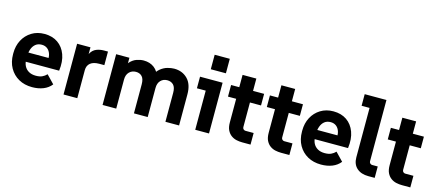

<svg xmlns="http://www.w3.org/2000/svg" viewBox="-53 -1256 4075 1791"><g transform="rotate(15 1985.0 -360.0)"><path d="M283 10Q209 10 153 -21.5Q97 -53 65 -109.5Q33 -166 33 -242V-252Q33 -322 62.5 -378Q92 -434 145.5 -467Q199 -500 269 -500Q345 -500 398 -463.5Q451 -427 475.5 -360.5Q500 -294 488 -204H129V-293H419L359 -248Q367 -296 357 -328.5Q347 -361 324.5 -378.5Q302 -396 270 -396Q234 -396 210.5 -377Q187 -358 175.5 -325.5Q164 -293 164 -252V-227Q164 -190 178.5 -162Q193 -134 221 -118Q249 -102 289 -102Q326 -102 350 -113Q374 -124 393 -144L468 -66Q438 -28 390.5 -9Q343 10 283 10Z M585 0V-490H714V-340H697Q699 -400 718.5 -433.5Q738 -467 771 -480.5Q804 -494 844 -494H882V-363H832Q777 -363 747.5 -339Q718 -315 718 -270V0Z M962 0V-490H1090V-354H1054Q1067 -413 1096 -444.5Q1125 -476 1160 -488Q1195 -500 1227 -500Q1287 -500 1329 -468Q1371 -436 1387 -373H1335Q1355 -426 1388.5 -453.5Q1422 -481 1458 -490.5Q1494 -500 1521 -500Q1600 -500 1650.5 -449Q1701 -398 1701 -300V0H1569V-280Q1569 -332 1546.5 -355.5Q1524 -379 1486 -379Q1448 -379 1423 -353Q1398 -327 1398 -281V0H1265V-280Q1265 -332 1243 -355.5Q1221 -379 1184 -379Q1145 -379 1119.5 -353Q1094 -327 1094 -281V0Z M1857 0V-437L1917 -378H1772V-490H1990V0ZM1851 -583V-723H1997V-583Z M2311 0Q2283 0 2255 -6Q2227 -12 2203.5 -29Q2180 -46 2165.5 -75Q2151 -104 2151 -151V-609H2284V-140Q2284 -128 2292.5 -120Q2301 -112 2312 -112H2391V0ZM2072 -378V-490H2391V-378Z M2686 0Q2658 0 2630 -6Q2602 -12 2578.5 -29Q2555 -46 2540.5 -75Q2526 -104 2526 -151V-609H2659V-140Q2659 -128 2667.5 -120Q2676 -112 2687 -112H2766V0ZM2447 -378V-490H2766V-378Z M3073 10Q2999 10 2943 -21.5Q2887 -53 2855 -109.5Q2823 -166 2823 -242V-252Q2823 -322 2852.5 -378Q2882 -434 2935.5 -467Q2989 -500 3059 -500Q3135 -500 3188 -463.5Q3241 -427 3265.5 -360.5Q3290 -294 3278 -204H2919V-293H3209L3149 -248Q3157 -296 3147 -328.5Q3137 -361 3114.5 -378.5Q3092 -396 3060 -396Q3024 -396 3000.5 -377Q2977 -358 2965.5 -325.5Q2954 -293 2954 -252V-227Q2954 -190 2968.5 -162Q2983 -134 3011 -118Q3039 -102 3079 -102Q3116 -102 3140 -113Q3164 -124 3183 -144L3258 -66Q3228 -28 3180.5 -9Q3133 10 3073 10Z M3528 0Q3458 0 3416.5 -37Q3375 -74 3375 -141V-677L3434 -618H3298V-730H3508V-138Q3508 -127 3516 -118.5Q3524 -110 3536 -110H3590V0Z M3854 0Q3826 0 3798 -6Q3770 -12 3746.5 -29Q3723 -46 3708.5 -75Q3694 -104 3694 -151V-609H3827V-140Q3827 -128 3835.5 -120Q3844 -112 3855 -112H3934V0ZM3615 -378V-490H3934V-378Z"/></g></svg>

Font: SUSE Thin
Style: Bold
Weight: 700
Version: Version 1.000